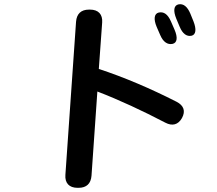

<svg xmlns="http://www.w3.org/2000/svg" viewBox="-20 -853 1040 919"><path d="M411 -807H406C368 -807 347 -787 344 -749L293 -16C290 23 311 46 351 46H356C394 46 415 26 418 -12L446 -415C550 -375 664 -322 771 -266C805 -248 833 -256 851 -288C869 -321 860 -348 825 -366C701 -429 575 -483 453 -523L469 -745C472 -784 451 -807 411 -807ZM730 -724 747 -685C761 -652 782 -638 806 -643C828 -648 832 -673 815 -712L798 -751C783 -785 764 -798 740 -793C718 -788 714 -762 730 -724ZM824 -763 840 -725C854 -691 874 -677 897 -682C918 -687 921 -713 906 -751L891 -788C877 -821 858 -837 834 -832C812 -827 808 -802 824 -763Z"/></svg>

Font: 寒蝉团圆体 Round
Style: Regular
Weight: 500
Designer: 寒蝉字型
Version: Version 2.700;Glyphs 3.1.1 (3135)